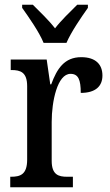

<svg xmlns="http://www.w3.org/2000/svg" viewBox="-20 -786 463 806"><path d="M163 -606H259C278 -651 322 -715 349 -753V-766H304C275 -737 237 -701 211 -667C185 -701 147 -737 118 -766H73V-753C100 -715 145 -651 163 -606ZM23 0H286V-44H262C226 -44 197 -52 197 -111V-274C197 -361 221 -476 276 -476C309 -476 319 -451 319 -396C381 -396 410 -424 410 -469C410 -515 382 -546 321 -546C250 -546 219 -497 195 -432H191L176 -536H25V-492H28C66 -492 94 -483 94 -424V-116C94 -53 65 -44 26 -44H23Z"/></svg>

Font: Noto Serif Condensed Medium
Style: Regular
Weight: 500
Width: 3
Designer: Monotype Design Team
Foundry: Monotype Imaging Inc.
Version: Version 2.015